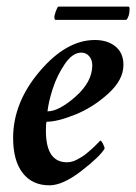

<svg xmlns="http://www.w3.org/2000/svg" viewBox="-20 -552 410 578"><path d="M360.4 -492.2H146.5Q143.6 -494.1 143.6 -500Q143.6 -505.9 148.4 -519Q153.3 -532.2 156.2 -532.2H366.2Q370.1 -532.2 370.1 -525.4Q370.1 -502.9 360.4 -492.2ZM265.6 -431.6Q303.7 -431.6 327.6 -412.1Q351.6 -392.6 351.6 -356.4Q351.6 -311.5 305.7 -270Q259.8 -228.5 206.5 -207Q153.3 -185.5 120.1 -185.5Q118.2 -179.7 118.2 -158.2Q118.2 -63.5 181.6 -63.5Q188.5 -63.5 196.3 -65.4Q204.1 -67.4 211.4 -71.3Q218.8 -75.2 226.1 -79.6Q233.4 -84 240.2 -89.8Q247.1 -95.7 252.9 -100.6Q258.8 -105.5 264.2 -110.8Q269.5 -116.2 272.9 -119.6Q276.4 -123 279.3 -126L281.2 -128.9Q285.2 -128.9 290 -119.1Q294.9 -109.4 294.9 -104.5Q280.3 -80.1 224.6 -37.1Q168.9 5.9 128.9 5.9Q77.1 5.9 48.3 -31.2Q19.5 -68.4 19.5 -136.7Q19.5 -243.2 99.6 -337.4Q179.7 -431.6 265.6 -431.6ZM123 -216.8Q157.2 -216.8 207.5 -261.2Q257.8 -305.7 257.8 -355.5Q257.8 -372.1 248.5 -382.8Q239.3 -393.6 224.6 -393.6Q198.2 -393.6 174.8 -358.9Q151.4 -324.2 138.7 -284.7Q126 -245.1 123 -216.8Z"/></svg>

Font: Crimson
Style: SemiboldItalic
Weight: 600
Italic angle: -11°
Version: Version 0.8 ; ttfautohint (v1.00) -l 8 -r 50 -G 200 -x 14 -D